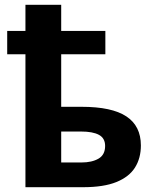

<svg xmlns="http://www.w3.org/2000/svg" viewBox="-20 -780 640 800"><path d="M86 0V-554H10V-651H86V-760H235V-651H419V-554H235V-335H320Q446 -335 506.5 -295Q567 -255 567 -174Q567 -121 542.5 -82Q518 -43 465 -21.5Q412 0 326 0ZM319 -103Q363 -103 390.5 -119Q418 -135 418 -172Q418 -204 392.5 -218Q367 -232 317 -232H235V-103Z"/></svg>

Font: Noto Sans Mono
Style: Bold
Weight: 700
Designer: Monotype Design Team
Foundry: Monotype Imaging Inc.
Version: Version 2.014